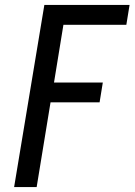

<svg xmlns="http://www.w3.org/2000/svg" viewBox="-20 -755 543 775"><path d="M37 0 159 -735H503L490 -655H236L198 -422H395L382 -342H184L128 0Z"/></svg>

Font: Iosevka SS04 Medium
Style: Italic
Weight: 500
Italic angle: -9°
Monospace: yes
Designer: Belleve Invis
Foundry: Belleve Invis
Version: Version 19.0.0; ttfautohint (v1.8.4)